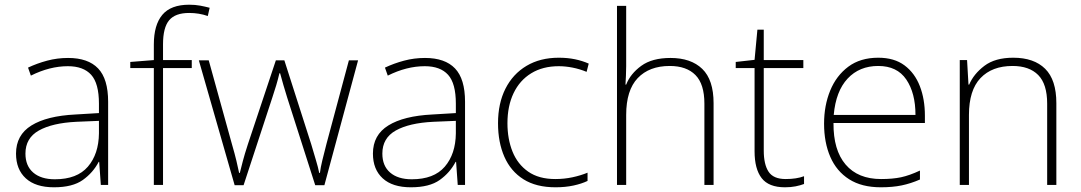

<svg xmlns="http://www.w3.org/2000/svg" viewBox="-20 -878 4587 815"><path d="M269 -632Q354 -632 396.5 -587.5Q439 -543 439 -446V-93H408L401 -191H399Q375 -145 331.5 -114Q288 -83 209 -83Q131 -83 89.5 -121Q48 -159 48 -226Q48 -305 113.5 -345.5Q179 -386 300 -392L400 -398V-438Q400 -524 367 -560.5Q334 -597 268 -597Q191 -597 111 -557L99 -591Q137 -609 180 -620.5Q223 -632 269 -632ZM304 -361Q202 -356 145 -324Q88 -292 88 -226Q88 -174 121 -145.5Q154 -117 213 -117Q307 -117 353 -170.5Q399 -224 400 -312V-365Z M794 -589H672V-93H633V-589H533V-615L633 -623V-689Q633 -772 669 -815Q705 -858 783 -858Q809 -858 830 -854Q851 -850 870 -845L862 -810Q825 -823 783 -823Q724 -823 698 -792Q672 -761 672 -690V-623H794Z M1199 -464Q1190 -493 1183 -517Q1176 -541 1169 -567H1166Q1160 -541 1152.5 -516Q1145 -491 1136 -464L1014 -92H976L824 -622H866L964 -268Q977 -223 983.5 -195.5Q990 -168 995 -144H998Q1004 -168 1011 -195Q1018 -222 1032 -265L1151 -622H1187L1301 -266Q1312 -228 1321 -198.5Q1330 -169 1335 -144H1338Q1341 -168 1348 -196.5Q1355 -225 1366 -268L1461 -622H1500L1357 -92H1318Z M1784 -632Q1869 -632 1911.5 -587.5Q1954 -543 1954 -446V-93H1923L1916 -191H1914Q1890 -145 1846.5 -114Q1803 -83 1724 -83Q1646 -83 1604.5 -121Q1563 -159 1563 -226Q1563 -305 1628.5 -345.5Q1694 -386 1815 -392L1915 -398V-438Q1915 -524 1882 -560.5Q1849 -597 1783 -597Q1706 -597 1626 -557L1614 -591Q1652 -609 1695 -620.5Q1738 -632 1784 -632ZM1819 -361Q1717 -356 1660 -324Q1603 -292 1603 -226Q1603 -174 1636 -145.5Q1669 -117 1728 -117Q1822 -117 1868 -170.5Q1914 -224 1915 -312V-365Z M2338 -83Q2256 -83 2202 -117Q2148 -151 2121 -212.5Q2094 -274 2094 -355Q2094 -439 2125.5 -501.5Q2157 -564 2215 -598.5Q2273 -633 2352 -633Q2389 -633 2420.5 -626.5Q2452 -620 2479 -608L2470 -573Q2441 -585 2410.5 -591Q2380 -597 2352 -597Q2284 -597 2235 -567Q2186 -537 2160 -482.5Q2134 -428 2134 -355Q2134 -288 2155.5 -234.5Q2177 -181 2222 -149.5Q2267 -118 2337 -118Q2375 -118 2410 -125.5Q2445 -133 2474 -145V-110Q2449 -98 2414.5 -90.5Q2380 -83 2338 -83Z M2638 -597Q2638 -575 2637 -557.5Q2636 -540 2635 -519H2638Q2656 -565 2702 -598.5Q2748 -632 2826 -632Q2913 -632 2961 -585.5Q3009 -539 3009 -440V-93H2970V-438Q2970 -521 2932 -559.5Q2894 -598 2823 -598Q2736 -598 2687 -546.5Q2638 -495 2638 -390V-93H2599V-853H2638Z M3315 -118Q3338 -118 3357.5 -121Q3377 -124 3393 -130V-97Q3377 -91 3357 -87Q3337 -83 3312 -83Q3243 -83 3213 -122Q3183 -161 3183 -236V-589H3103V-615L3183 -624L3195 -752H3222V-623H3390V-589H3222V-239Q3222 -180 3242.5 -149Q3263 -118 3315 -118Z M3708 -633Q3776 -633 3819.5 -600.5Q3863 -568 3884.5 -512.5Q3906 -457 3906 -387V-356H3518Q3517 -241 3569.5 -179.5Q3622 -118 3720 -118Q3769 -118 3804.5 -125.5Q3840 -133 3885 -154V-116Q3846 -99 3807.5 -91Q3769 -83 3719 -83Q3638 -83 3584.5 -117Q3531 -151 3504.5 -212Q3478 -273 3478 -353Q3478 -430 3504 -493.5Q3530 -557 3581 -595Q3632 -633 3708 -633ZM3708 -598Q3628 -598 3578 -544.5Q3528 -491 3519 -390H3866Q3866 -483 3827 -540.5Q3788 -598 3708 -598Z M4281 -633Q4369 -633 4416.5 -586Q4464 -539 4464 -440V-93H4425V-438Q4425 -521 4387 -559.5Q4349 -598 4278 -598Q4191 -598 4142 -546.5Q4093 -495 4093 -390V-93H4054V-623H4085L4091 -519H4094Q4113 -564 4158.5 -598.5Q4204 -633 4281 -633Z"/></svg>

Font: Noto Sans Kannada UI ExtraLight
Style: Regular
Weight: 200
Designer: Jelle Bosma - Monotype Design Team
Foundry: Monotype Imaging Inc.
Version: Version 2.005; ttfautohint (v1.8.4.7-5d5b)